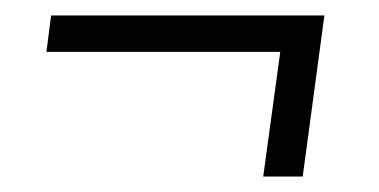

<svg xmlns="http://www.w3.org/2000/svg" viewBox="-20 -281 490 248"><path d="M46 -261H399L371 -53H320L342 -214H40Z"/></svg>

Font: Yrsa Light
Style: Italic
Weight: 300
Italic angle: -7.10001°
Designer: Anna Giedrys (Yrsa+Rasa design), David Brezina (Yrsa art-direction, Rasa art-direction, design)
Foundry: Rosetta Type Foundry
Version: Version 2.004